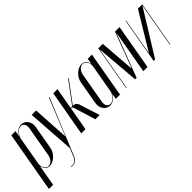

<svg xmlns="http://www.w3.org/2000/svg" viewBox="-13 -1153 1976 1976"><g transform="rotate(-45 975.0 -164.5)"><path d="M134 -495H73L-44 169H17L57 -60H59C67 -16 94 8 131 8C190 8 254 -52 266 -119L312 -380C324 -445 281 -503 222 -503C184 -503 149 -479 125 -434H123ZM64 -97 117 -399C126 -447 170 -494 209 -494C243 -494 264 -459 256 -415L197 -79C189 -35 157 0 123 0C84 0 55 -47 64 -97Z M370 -495 406 24 371 110C352 155 323 176 282 165L278 171C286 173 294 174 302 174C336 174 363 151 379 110L629 -495H621L460 -98H458L434 -495Z M801 0H864L794 -218C786 -251 761 -262 736 -263L908 -495H899L727 -263H704L745 -495H684L596 0H657L703 -257H706C719 -257 727 -249 731 -230Z M1099 0H1160L1247 -496H1186L1176 -435H1174C1166 -479 1139 -503 1102 -503C1042 -503 977 -443 965 -376L919 -115C908 -50 951 8 1010 8C1048 8 1084 -16 1108 -61H1109ZM1169 -399 1116 -97C1107 -48 1062 -1 1023 -1C988 -1 968 -36 976 -80L1035 -417C1043 -461 1076 -496 1110 -496C1149 -496 1178 -448 1169 -399Z M1648 -495H1582L1436 -108H1434L1404 -495H1339L1252 -1H1258L1341 -473H1342L1382 -1H1403L1582 -473H1584L1578 -443L1500 -1H1561Z M1916 -495 1675 -96H1673L1743 -495H1737L1650 0H1671L1969 -481H1971L1965 -451L1886 0H1892L1979 -495Z"/></g></svg>

Font: Moniqa Ita Display
Style: Italic
Weight: 400
Italic angle: -10°
Designer: Rajesh Rajput
Foundry: Rajesh Rajput
Version: Version 1.000